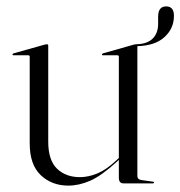

<svg xmlns="http://www.w3.org/2000/svg" viewBox="-20 -574 564 601"><path d="M73 -125V-396.5Q73 -401 67.5 -401H22Q19 -401 19 -403.5Q19 -405.5 22.5 -407L120.5 -434.5Q124.5 -435.5 127 -435.5Q131 -435.5 131 -431V-130.5Q131 -72.5 158.5 -46Q186 -19.5 230 -19.5Q257 -19.5 285 -31.2Q313 -43 343 -71L352 -79.5V-396.5Q352 -401 347 -401H301.5Q299 -401 299 -403.5Q299 -405.5 302.5 -407L399.5 -434.5Q403.5 -435.5 406 -435.5Q407 -435.5 407.5 -435.5Q441.5 -436.5 458.2 -453.5Q475 -470.5 475 -499.5V-521.5Q475 -554 500 -554Q524.5 -554 524.5 -524.5Q524.5 -485 495 -458Q465.5 -431 410 -429.5V-23Q410 -12.5 422 -10.5L457.5 -5.5Q462 -5.5 462 -2.5Q462 0 458.5 0H366.5Q352 0 352 -18V-73.5L346 -68Q298 -24 262.8 -8.5Q227.5 7 194 7Q142 7 107.5 -25.8Q73 -58.5 73 -125Z"/></svg>

Font: Fraunces 144pt Light
Style: Regular
Weight: 300
Version: Version 1.000;[b76b70a41]